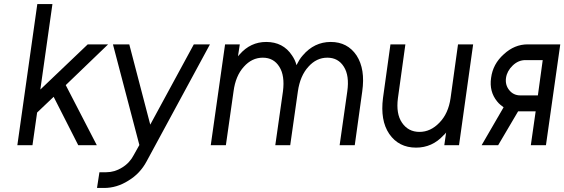

<svg xmlns="http://www.w3.org/2000/svg" viewBox="-20 -720 2798 952"><path d="M66 0H141L164 -162L246 -240L368 0H460L306 -298L516 -500H415L180 -276L240 -700H165Z M540 -500 671 -1 643 49Q623 88 585 111Q548 134 507 134H473L461 212H496Q559 212 616 176Q646 158 668.5 134Q691 110 707 80L1021 -500H941L725 -102L621 -500Z M1739 0 1776 -266Q1784 -322 1777 -366.5Q1770 -411 1748 -445Q1703 -512 1620 -512Q1538 -512 1481 -445Q1472 -435 1464.5 -423Q1457 -411 1450 -397Q1447 -410 1441 -422.5Q1435 -435 1428 -445Q1384 -512 1300 -512Q1222 -512 1168 -450Q1166 -448 1164 -445.5Q1162 -443 1160 -441L1169 -500H1096L1025 0H1100L1138 -267Q1148 -344 1189 -389Q1229 -434 1283 -434Q1337 -434 1365 -389Q1393 -345 1383 -267L1345 0H1419L1457 -267Q1468 -344 1509 -389Q1549 -434 1603 -434Q1657 -434 1685 -389Q1713 -345 1702 -267L1664 0Z M1916 -500 1879 -234Q1872 -179 1879.5 -134.5Q1887 -90 1910 -56Q1957 12 2043 12Q2123 12 2179 -49Q2183 -52 2186 -55.5Q2189 -59 2192 -63L2183 0H2256L2326 -500H2251L2214 -233Q2203 -157 2159 -112Q2115 -66 2060 -66Q2004 -66 1973 -112Q1943 -156 1953 -233L1990 -500Z M2477 -188 2368 0H2450L2549 -168Q2551 -168 2553 -168Q2555 -168 2556 -168H2636L2612 0H2687L2758 -500H2596Q2531 -500 2478 -451Q2424 -403 2415 -334Q2405 -266 2445 -217Q2452 -208 2460.5 -201Q2469 -194 2477 -188ZM2671 -422 2647 -247H2560Q2526 -247 2505 -273Q2484 -299 2489 -334Q2494 -368 2522 -395Q2550 -422 2585 -422Z"/></svg>

Font: Unageo
Style: Regular-Italic
Weight: 400
Designer: Richard Sepsi
Foundry: Richard Sepsi
Version: Version 2.000